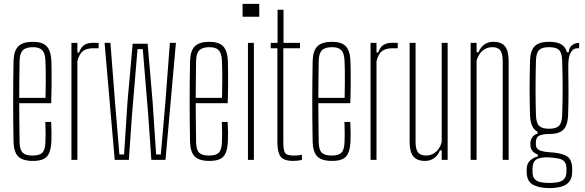

<svg xmlns="http://www.w3.org/2000/svg" viewBox="-20 -820 2999 985"><path d="M149 5.5Q96 5.5 73.5 -17.2Q51 -40 49.5 -92Q48.5 -142.5 48 -194.5Q47.5 -246.5 47.5 -299.2Q47.5 -352 48 -404.2Q48.5 -456.5 49.5 -507Q51 -560 74.2 -582.8Q97.5 -605.5 149 -605.5Q197.5 -605.5 219.2 -582.8Q241 -560 243.5 -508Q244 -490.5 244.5 -459.8Q245 -429 244.8 -386.2Q244.5 -343.5 242.5 -290.5H78.5Q78.5 -245.5 79.2 -197.2Q80 -149 80.5 -90.5Q81.5 -50.5 96.8 -36.2Q112 -22 147 -22Q182 -22 196.8 -36.2Q211.5 -50.5 213 -90.5Q214 -112 214 -137.5Q214 -163 212.5 -194.5H242.5Q244 -164.5 244.2 -139Q244.5 -113.5 243.5 -92Q241 -40 221 -17.2Q201 5.5 149 5.5ZM78.5 -318H213.5Q214.5 -359.5 214.8 -396.5Q215 -433.5 214.5 -462.8Q214 -492 213 -509Q211.5 -546.5 196.8 -562.2Q182 -578 149 -578Q113 -578 97.2 -562.2Q81.5 -546.5 80.5 -509Q80 -454 79.2 -408Q78.5 -362 78.5 -318Z M346.5 0V-600H377V-550.5H385.5Q395.5 -578.5 412.8 -589.5Q430 -600.5 459.5 -600.5Q466 -600.5 473 -600.2Q480 -600 486 -600V-572.5H459.5Q424 -572.5 405.2 -557.8Q386.5 -543 377 -506.5V0Z M568.5 0 516.5 -600H546.5L570 -296.5L592.5 -27.5H616.5L634 -296.5L660.5 -595.5H737.5L763 -296.5L781 -27.5H805L828.5 -296.5L851.5 -600H882.5L829 0H756.5L740.5 -228.5L712.5 -568H685.5L657 -228.5L641 0Z M1054.5 5.5Q1001.5 5.5 979 -17.2Q956.5 -40 955 -92Q954 -142.5 953.5 -194.5Q953 -246.5 953 -299.2Q953 -352 953.5 -404.2Q954 -456.5 955 -507Q956.5 -560 979.8 -582.8Q1003 -605.5 1054.5 -605.5Q1103 -605.5 1124.8 -582.8Q1146.5 -560 1149 -508Q1149.5 -490.5 1150 -459.8Q1150.5 -429 1150.2 -386.2Q1150 -343.5 1148 -290.5H984Q984 -245.5 984.8 -197.2Q985.5 -149 986 -90.5Q987 -50.5 1002.2 -36.2Q1017.5 -22 1052.5 -22Q1087.5 -22 1102.2 -36.2Q1117 -50.5 1118.5 -90.5Q1119.5 -112 1119.5 -137.5Q1119.5 -163 1118 -194.5H1148Q1149.5 -164.5 1149.8 -139Q1150 -113.5 1149 -92Q1146.5 -40 1126.5 -17.2Q1106.5 5.5 1054.5 5.5ZM984 -318H1119Q1120 -359.5 1120.2 -396.5Q1120.5 -433.5 1120 -462.8Q1119.5 -492 1118.5 -509Q1117 -546.5 1102.2 -562.2Q1087.5 -578 1054.5 -578Q1018.5 -578 1002.8 -562.2Q987 -546.5 986 -509Q985.5 -454 984.8 -408Q984 -362 984 -318Z M1224.5 -734V-800H1310V-734ZM1252 0V-600H1282.5V0Z M1485.5 5.5Q1435 5.5 1419 -17.2Q1403 -40 1403 -92V-572.5H1369V-600H1404V-770H1434.5V-600H1519V-572.5H1433.5V-90.5Q1433.5 -50.5 1442.2 -36.2Q1451 -22 1487.5 -22Q1503 -22 1510.8 -23Q1518.5 -24 1529 -26V0.5Q1519.5 2.5 1508.2 4Q1497 5.5 1485.5 5.5Z M1683.5 5.5Q1630.5 5.5 1608 -17.2Q1585.5 -40 1584 -92Q1583 -142.5 1582.5 -194.5Q1582 -246.5 1582 -299.2Q1582 -352 1582.5 -404.2Q1583 -456.5 1584 -507Q1585.5 -560 1608.8 -582.8Q1632 -605.5 1683.5 -605.5Q1732 -605.5 1753.8 -582.8Q1775.5 -560 1778 -508Q1778.5 -490.5 1779 -459.8Q1779.5 -429 1779.2 -386.2Q1779 -343.5 1777 -290.5H1613Q1613 -245.5 1613.8 -197.2Q1614.5 -149 1615 -90.5Q1616 -50.5 1631.2 -36.2Q1646.5 -22 1681.5 -22Q1716.5 -22 1731.2 -36.2Q1746 -50.5 1747.5 -90.5Q1748.5 -112 1748.5 -137.5Q1748.5 -163 1747 -194.5H1777Q1778.5 -164.5 1778.8 -139Q1779 -113.5 1778 -92Q1775.5 -40 1755.5 -17.2Q1735.5 5.5 1683.5 5.5ZM1613 -318H1748Q1749 -359.5 1749.2 -396.5Q1749.5 -433.5 1749 -462.8Q1748.5 -492 1747.5 -509Q1746 -546.5 1731.2 -562.2Q1716.5 -578 1683.5 -578Q1647.5 -578 1631.8 -562.2Q1616 -546.5 1615 -509Q1614.5 -454 1613.8 -408Q1613 -362 1613 -318Z M1881 0V-600H1911.5V-550.5H1920Q1930 -578.5 1947.2 -589.5Q1964.5 -600.5 1994 -600.5Q2000.5 -600.5 2007.5 -600.2Q2014.5 -600 2020.5 -600V-572.5H1994Q1958.5 -572.5 1939.8 -557.8Q1921 -543 1911.5 -506.5V0Z M2160.5 5.5Q2120 5.5 2100.8 -17.2Q2081.5 -40 2081.5 -92V-600H2112V-91Q2112 -54 2124.8 -38Q2137.5 -22 2165.5 -22Q2194 -22 2215.2 -39.8Q2236.5 -57.5 2246 -90.5V-600H2276.5V0H2246V-48.5H2237Q2226.5 -22.5 2206.8 -8.5Q2187 5.5 2160.5 5.5Z M2394.5 0V-600H2425V-551.5H2434.5Q2445.5 -577.5 2464.5 -591.5Q2483.5 -605.5 2511 -605.5Q2551.5 -605.5 2570.2 -583Q2589 -560.5 2589.5 -508V0H2559V-509Q2558.5 -546.5 2546.2 -562.2Q2534 -578 2505.5 -578Q2477 -578 2456 -560.5Q2435 -543 2425 -509.5V0Z M2798 145Q2747 145 2715 128Q2683 111 2682 64Q2682 60 2682 56.2Q2682 52.5 2682 48.5Q2682.5 17.5 2701 2Q2719.5 -13.5 2739 -17V-26.5Q2720 -35 2710.8 -46.5Q2701.5 -58 2701 -75Q2701 -78 2701 -80.2Q2701 -82.5 2701 -85Q2701.5 -105 2713 -118.5Q2724.5 -132 2737.5 -134V-144Q2718.5 -154.5 2709.5 -175.5Q2700.5 -196.5 2699 -229.5Q2698 -269.5 2697.5 -300.8Q2697 -332 2697 -361.8Q2697 -391.5 2697.5 -426Q2698 -460.5 2699 -507Q2700 -542.5 2710 -564Q2720 -585.5 2741 -595.5Q2762 -605.5 2796.5 -605.5Q2836.5 -605.5 2858.5 -593Q2880.5 -580.5 2888.5 -552H2898Q2898 -574 2913.8 -587Q2929.5 -600 2951 -600V-572.5H2941Q2921 -572.5 2908.5 -551.2Q2896 -530 2895.5 -489V-453.5Q2896 -421 2896.2 -394Q2896.5 -367 2896.5 -342.2Q2896.5 -317.5 2896 -290.2Q2895.5 -263 2894.5 -229.5Q2893 -195 2883.2 -173.5Q2873.5 -152 2852.2 -142.2Q2831 -132.5 2796.5 -132.5Q2764.5 -132.5 2746.8 -124.2Q2729 -116 2729 -87.5V-80Q2729 -66 2736.5 -57.5Q2744 -49 2759.5 -44.8Q2775 -40.5 2799 -39Q2853 -36.5 2883.8 -21Q2914.5 -5.5 2915.5 44.5Q2915.5 48.5 2915.5 52.5Q2915.5 56.5 2915.5 61.5Q2915 94.5 2899.8 112.8Q2884.5 131 2858 138Q2831.5 145 2798 145ZM2798.5 118.5Q2822.5 118.5 2842.2 114.8Q2862 111 2873.8 98.8Q2885.5 86.5 2886 61.5Q2886 57 2886 52.8Q2886 48.5 2886 44.5Q2885.5 18.5 2874 7.2Q2862.5 -4 2842.8 -7.2Q2823 -10.5 2798.5 -12.5Q2761.5 -15 2737 -4.8Q2712.5 5.5 2712 45Q2712 49 2712 53Q2712 57 2712 61.5Q2712 87 2723.8 99.2Q2735.5 111.5 2754.8 115Q2774 118.5 2798.5 118.5ZM2796.5 -159.5Q2832 -159.5 2847.2 -174Q2862.5 -188.5 2864 -228Q2865 -260.5 2865.8 -295Q2866.5 -329.5 2866.5 -365.2Q2866.5 -401 2865.8 -437.2Q2865 -473.5 2864 -509Q2862.5 -549.5 2847.8 -563.8Q2833 -578 2796.5 -578Q2761 -578 2746 -563.8Q2731 -549.5 2729.5 -509Q2728.5 -473.5 2728 -437.2Q2727.5 -401 2727.5 -365.2Q2727.5 -329.5 2728 -295Q2728.5 -260.5 2729.5 -228Q2731 -188.5 2746.2 -174Q2761.5 -159.5 2796.5 -159.5Z"/></svg>

Font: Big Shoulders Display ExtraLight
Style: Regular
Weight: 250
Designer: Patric King
Foundry: XO Type Co
Version: Version 2.002